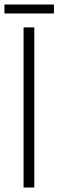

<svg xmlns="http://www.w3.org/2000/svg" viewBox="-27 -836 261 856"><path d="M-7.3 -815.9H213.4V-775.9H-7.3ZM78.1 0V-713.9H126V0Z"/></svg>

Font: Germano
Style: Regular
Weight: 300
Width: 3
Foundry: Ascender Corporation
Version: Version 1.10; ttfautohint (v1.5)